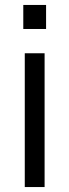

<svg xmlns="http://www.w3.org/2000/svg" viewBox="-20 -755 280 775"><path d="M74 -638V-735H166V-638ZM80 0V-540H160V0Z"/></svg>

Font: Carrois Gothic
Style: Regular
Weight: 400
Designer: Ralph du Carrois
Foundry: Ralph du Carrois
Version: Version 1.001